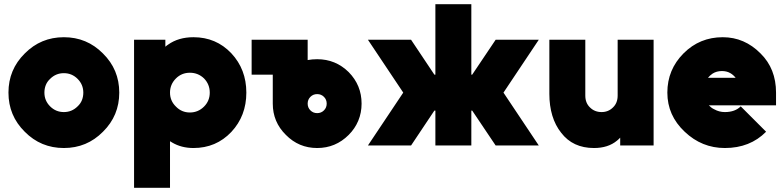

<svg xmlns="http://www.w3.org/2000/svg" viewBox="-20 -688 3700 908"><path d="M282 -512Q173 -512 97 -435Q20 -359 20 -250Q20 -141 97 -65Q173 12 282 12Q391 12 467 -65Q544 -141 544 -250Q544 -359 467 -435Q391 -512 282 -512ZM282 -342Q320 -342 347 -315Q374 -288 374 -250Q374 -231 367.5 -214.5Q361 -198 347 -185Q320 -158 282 -158Q244 -158 217 -185Q190 -212 190 -250Q190 -269 196.5 -285.5Q203 -302 217 -315Q244 -342 282 -342Z M762 -500V-467Q765 -470 768.5 -472.5Q772 -475 775 -477Q824 -512 895 -512Q1002 -512 1074 -436Q1145 -360 1145 -250Q1145 -140 1074 -64Q1002 12 895 12Q838 12 794 -14Q791 -16 788.5 -17.5Q786 -19 784 -20V200H614V-500ZM878 -156Q917 -156 945 -184Q972 -211 972 -250Q972 -289 945 -317Q917 -344 878 -344Q839 -344 812 -317Q784 -289 784 -250Q784 -211 812 -184Q839 -156 878 -156Z M1480 -243Q1499 -243 1512 -230Q1525 -217 1525 -198Q1525 -179 1512 -166Q1499 -153 1480 -153Q1461 -153 1448 -166Q1435 -179 1435 -198Q1435 -217 1448 -230Q1461 -243 1480 -243ZM1480 -408Q1468 -408 1457 -407Q1446 -406 1435 -404V-500H1170V-335H1270V-198Q1270 -111 1332 -50Q1393 12 1480 12Q1567 12 1629 -50Q1659 -80 1674.5 -117.5Q1690 -155 1690 -198Q1690 -285 1629 -347Q1567 -408 1480 -408Z M1720 -500 1887 -250 1720 0H1924L2091 -250L1924 -500ZM2528 -500H2324L2156 -250L2324 0H2528L2361 -250ZM2039 -668V-335H1894V-165H2039V0H2209V-165H2354V-335H2209V-668Z M2578 -500V-244Q2578 -188 2592 -141.5Q2606 -95 2634 -60Q2689 12 2789 12Q2856 12 2898 -23Q2902 -26 2905.5 -29.5Q2909 -33 2913 -37V0H3071V-500H2901V-236Q2901 -201 2879 -180Q2857 -158 2825 -158Q2792 -158 2770 -180Q2748 -201 2748 -236V-500Z M3650 -190V-250Q3650 -363 3577 -435Q3501 -512 3398 -512Q3289 -512 3213 -436Q3136 -359 3136 -250Q3136 -142 3218 -65Q3299 12 3408 12Q3527 12 3603 -65L3483 -185Q3456 -158 3408 -158Q3381 -158 3358 -171Q3351 -174 3344.5 -179Q3338 -184 3332 -190ZM3394 -352Q3417 -352 3434 -342Q3448 -334 3459 -320H3328Q3338 -332 3350 -340Q3369 -352 3394 -352Z"/></svg>

Font: Unageo
Style: Black
Weight: 900
Designer: Richard Sepsi
Foundry: Richard Sepsi
Version: Version 2.000